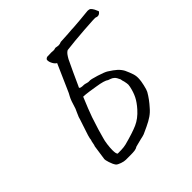

<svg xmlns="http://www.w3.org/2000/svg" viewBox="-179 -849 1006 1006"><g transform="rotate(-45 324.0 -346.0)"><path d="M647 -647Q638 -635 626 -635Q620 -635 614 -638Q607 -640 525.5 -634Q444 -628 389 -621Q380 -616 373.5 -607.5Q367 -599 359 -585Q353 -574 328.5 -520.5Q304 -467 295 -447Q292 -443 292 -440Q292 -432 321 -432Q326 -432 337 -428.5Q348 -425 354 -426Q364 -428 405 -415Q446 -402 458 -394Q485 -377 500 -363.5Q515 -350 525 -332Q537 -306 543 -287Q549 -268 547 -247Q547 -237 541 -209.5Q535 -182 529 -171Q509 -136 479 -103Q464 -85 444.5 -71.5Q425 -58 397 -45Q368 -31 359 -27.5Q350 -24 330 -20L287 -9Q276 -2 263.5 -0.5Q251 1 232 1H198Q186 1 168.5 -5Q151 -11 144 -18Q134 -31 127 -53.5Q120 -76 121 -81L133 -164Q136 -170 138 -183Q140 -196 143 -202Q142 -214 169 -291L177 -315Q180 -330 192 -355L201 -375Q209 -402 214.5 -417Q220 -432 226 -443Q233 -454 243 -478L302 -612Q292 -617 284 -631.5Q276 -646 276 -658V-660Q276 -664 279.5 -667Q283 -670 288 -672L319 -673Q330 -673 335 -672H338Q342 -672 347 -674Q352 -676 359 -674Q367 -672 372 -672Q384 -672 394 -677L450 -680Q483 -683 496 -683Q500 -683 547 -687Q594 -691 598 -692Q602 -693 609 -693Q621 -693 627 -687.5Q633 -682 639 -671Q641 -665 645.5 -656.5Q650 -648 647 -647ZM295 -447ZM274 -391Q245 -322 231 -282Q205 -204 195 -164Q190 -148 187 -125Q184 -102 184 -84Q184 -58 191 -52Q199 -52 218.5 -52.5Q238 -53 254 -57Q322 -75 358.5 -91Q395 -107 427 -143Q452 -171 464.5 -196Q477 -221 484 -254Q486 -264 486 -268Q486 -277 482 -295Q478 -306 477 -316Q468 -337 459.5 -344.5Q451 -352 442 -355Q433 -358 428 -360Q413 -372 360 -380Q350 -382 319 -386.5Q288 -391 274 -391ZM358 -380H360Z"/></g></svg>

Font: Caveat
Style: Regular
Weight: 400
Designer: Pablo Impallari
Foundry: Pablo Impallari
Version: Version 1.500; ttfautohint (v1.6)